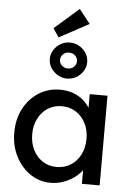

<svg xmlns="http://www.w3.org/2000/svg" viewBox="-65 -1062 763 1120"><g transform="rotate(5 316.5 -502.5)"><path d="M38 -264Q38 -343 70.5 -404.5Q103 -466 158.5 -501Q214 -536 283 -536Q324 -536 358 -524Q392 -512 417.5 -490.5Q443 -469 459.5 -441Q476 -413 480 -381L457 -389V-525H561V0H457V-125L481 -132Q475 -105 456.5 -79.5Q438 -54 409.5 -34Q381 -14 346.5 -2Q312 10 274 10Q209 10 155.5 -26Q102 -62 70 -124Q38 -186 38 -264ZM461 -264Q461 -315 440.5 -355Q420 -395 384 -418Q348 -441 301 -441Q255 -441 219.5 -418Q184 -395 163.5 -355Q143 -315 143 -264Q143 -212 163.5 -171.5Q184 -131 219.5 -108Q255 -85 301 -85Q348 -85 384 -108Q420 -131 440.5 -171.5Q461 -212 461 -264ZM207 -709Q207 -738 222 -762Q237 -786 262 -800.5Q287 -815 316 -815Q346 -815 371 -800.5Q396 -786 411 -762Q426 -738 426 -709Q426 -681 411 -657Q396 -633 371 -618.5Q346 -604 316 -604Q288 -604 263 -618.5Q238 -633 222.5 -657Q207 -681 207 -709ZM366 -709Q366 -730 351.5 -743Q337 -756 316 -756Q295 -756 281 -742.5Q267 -729 267 -709Q267 -690 281.5 -676.5Q296 -663 316 -663Q337 -663 351.5 -676.5Q366 -690 366 -709ZM247 -839 213 -890 356 -1015 421 -933Z"/></g></svg>

Font: Mach
Style: Regular
Weight: 400
Version: Version 1.002